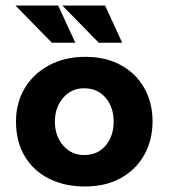

<svg xmlns="http://www.w3.org/2000/svg" viewBox="-20 -664 611 696"><path d="M38 -224Q38 -291 69.5 -344Q101 -397 158 -427.5Q215 -458 289 -458Q364 -458 419 -427.5Q474 -397 503.5 -344Q533 -291 533 -224Q533 -157 503.5 -103.5Q474 -50 419 -19Q364 12 287 12Q215 12 158.5 -16Q102 -44 70 -97Q38 -150 38 -224ZM179 -223Q179 -171 209 -136.5Q239 -102 285 -102Q334 -102 363 -136.5Q392 -171 392 -223Q392 -275 363 -309.5Q334 -344 285 -344Q239 -344 209 -309.5Q179 -275 179 -223ZM36 -644H191L253 -509H168ZM206 -644H361L423 -509H338Z"/></svg>

Font: Reem Kufi
Style: Bold
Weight: 700
Designer: Khaled Hosny
Version: Version 1.001